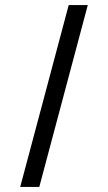

<svg xmlns="http://www.w3.org/2000/svg" viewBox="-20 -740 428 760"><path d="M327.5 -720 135.5 0H60L252 -720Z"/></svg>

Font: Vela Sans
Style: Regular
Weight: 400
Designer: Principal design: Mikhail Sharanda - project Manrope.
Design modification: Ravid Balaliev
Foundry: Mikhail Sharanda
Version: Version 1.001